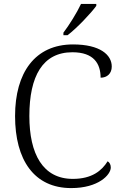

<svg xmlns="http://www.w3.org/2000/svg" viewBox="-20 -951 625 981"><path d="M304 -784V-771H325C373 -807 447 -886 472 -921V-931H394C373 -886 333 -822 304 -784ZM344 10C483 10 546 -58 546 -95C546 -110 540 -121 530 -127C500 -79 450 -37 352 -37C199 -37 130 -164 130 -358C130 -562 198 -684 350 -684C460 -684 494 -625 494 -554C527 -554 551 -575 551 -611C551 -671 491 -724 353 -724C159 -724 57 -580 57 -358C57 -134 154 10 344 10Z"/></svg>

Font: Noto Serif Tamil Light
Style: Italic
Weight: 300
Italic angle: -12°
Designer: Indian Type Foundry, Tom Grace, and the Monotype Design Team
Foundry: Monotype Imaging Inc.
Version: Version 2.003